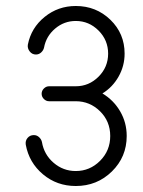

<svg xmlns="http://www.w3.org/2000/svg" viewBox="-20 -621 476 641"><path d="M127 -462Q125 -453 117.5 -446Q110 -439 100 -439Q87 -439 79 -449.5Q71 -460 73 -472Q84 -528 129 -564.5Q174 -601 233 -601Q301 -601 348.5 -555Q396 -509 396 -442Q396 -401 376 -365.5Q356 -330 322 -309Q359 -287 381 -249.5Q403 -212 403 -167Q403 -97 353.5 -48.5Q304 0 233 0Q170 0 123.5 -39Q77 -78 66 -138Q64 -151 72 -160.5Q80 -170 93 -170Q103 -170 110.5 -163Q118 -156 120 -147Q127 -105 159 -77.5Q191 -50 233 -50Q280 -50 314 -84Q348 -118 348 -167Q348 -216 314 -249.5Q280 -283 233 -283H144Q134 -283 126.5 -290.5Q119 -298 119 -308Q119 -318 126.5 -325.5Q134 -333 144 -333H233Q277 -333 309 -365Q341 -397 341 -442Q341 -487 309 -519Q277 -551 233 -551Q194 -551 164 -525.5Q134 -500 127 -462Z"/></svg>

Font: RIT Ala
Style: Regular
Weight: 400
Designer: Radhakrishan VN, Aswathy J
Version: 1.0